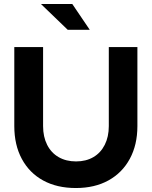

<svg xmlns="http://www.w3.org/2000/svg" viewBox="-20 -937 765 967"><path d="M362 10Q267 10 197.5 -28Q128 -66 90 -136.5Q52 -207 52 -302V-700H197V-302Q197 -248 217.5 -207.5Q238 -167 275.5 -145.5Q313 -124 363 -124Q413 -124 450 -145.5Q487 -167 507.5 -207.5Q528 -248 528 -302V-700H672V-302Q672 -208 634 -137.5Q596 -67 526.5 -28.5Q457 10 362 10ZM321 -787 186 -917H344L432 -787Z"/></svg>

Font: Red Hat Display ExtraBold
Style: Regular
Weight: 800
Designer: Pentagram, MCKL
Foundry: Pentagram, MCKL
Version: Version 1.023